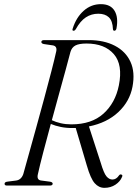

<svg xmlns="http://www.w3.org/2000/svg" viewBox="-20 -893 662 924"><path d="M567 -41Q558.5 -19.5 535.5 -4.2Q512.5 11 482.5 11Q455.5 11 435.8 -11.2Q416 -33.5 398 -96L344.5 -277Q338 -277 331 -277Q299.5 -276.5 272.8 -282Q246 -287.5 224.5 -296.5Q204.5 -223.5 187.8 -159Q171 -94.5 162.5 -55.5Q155.5 -28 176.5 -24.5L221.5 -18.5Q233.5 -16 233.5 -9Q233.5 0 219.5 0H13.5Q2 0 2 -8.5Q2 -17.5 17 -19L56.5 -24Q82 -27 92 -55Q102 -91 118.5 -150.2Q135 -209.5 154.5 -279.8Q174 -350 193 -420.5Q212 -491 227.5 -550.8Q243 -610.5 251 -647.5Q255 -670.5 235 -674.5L191 -681Q179 -683.5 179 -691Q179 -700 193 -700H407Q480.5 -700 532.5 -673Q584.5 -646 607.8 -595.8Q631 -545.5 617.5 -475Q604 -404.5 549.2 -353.2Q494.5 -302 408 -284.5L464.5 -110.5Q479.5 -59.5 492.5 -44.2Q505.5 -29 521 -29Q539.5 -29 552.5 -48.5Q557.5 -55.5 564 -53Q572 -50.5 567 -41ZM319 -643Q310 -609 295.8 -556.2Q281.5 -503.5 264 -440.8Q246.5 -378 229.5 -314.5Q248.5 -305.5 272.2 -300Q296 -294.5 323.5 -294.5Q420.5 -294.5 477.8 -346Q535 -397.5 552 -482Q572 -581.5 527.8 -632.5Q483.5 -683.5 396.5 -683.5Q360.5 -683.5 343 -674.2Q325.5 -665 319 -643ZM453 -827Q420 -827 393.2 -809.5Q366.5 -792 345 -753Q340 -745 334 -745Q326 -745 330 -756Q347 -809.5 382.8 -841.2Q418.5 -873 465.5 -873Q512 -873 531.2 -841.2Q550.5 -809.5 540.5 -756Q538 -745 530 -745Q524.5 -745 523.5 -753Q522 -792.5 503.8 -809.8Q485.5 -827 453 -827Z"/></svg>

Font: Fraunces 72pt Light
Style: Italic
Weight: 300
Italic angle: -16°
Version: Version 1.000;[b76b70a41]